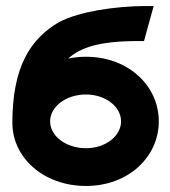

<svg xmlns="http://www.w3.org/2000/svg" viewBox="-20 -605 563 636"><path d="M21 -198C21 -83 124 11 265 11C405 11 506 -85 506 -203C506 -321 405 -417 265 -417C244 -417 227 -415 206 -411C247 -448 309 -469 438 -469H457L489 -585H456C364 -584 245 -568 176 -532C80 -476 21 -383 21 -198ZM146 -203C146 -252 199 -292 265 -292C329 -292 381 -252 381 -203C381 -154 329 -114 265 -114C199 -114 146 -154 146 -203Z"/></svg>

Font: Charger Sport
Style: UltExt
Weight: 1000
Designer: Jasper
Foundry: Cannot Into Space Fonts
Version: Version 1.1